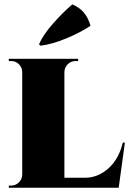

<svg xmlns="http://www.w3.org/2000/svg" viewBox="-20 -874 602 894"><path d="M168.5 -661.1 161.6 -668Q180.7 -711.9 226.8 -764.2Q272.9 -816.4 316.4 -853.5Q351.1 -838.9 371.1 -814.7Q391.1 -790.5 401.4 -753.9Q351.1 -720.7 286.1 -694.1Q221.2 -667.5 168.5 -661.1ZM561.5 -210 532.7 0H530.8H21V-9.8H31.7Q52.7 -9.8 68.1 -24.9Q83.5 -40 83.5 -62.5V-538.1Q83 -560.1 68.1 -575Q53.2 -589.8 32.2 -589.8H21V-600.1H343.8V-589.8H332.5Q310.5 -589.8 295.4 -575Q280.3 -560.1 279.8 -537.6V-46.4H376.5Q436 -46.4 484.9 -90.1Q533.7 -133.8 551.8 -210Z"/></svg>

Font: Cinzel Black
Style: Regular
Weight: 900
Designer: Natanael Gama
Version: Version 1.001;PS 001.001;hotconv 1.0.56;makeotf.lib2.0.21325